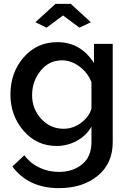

<svg xmlns="http://www.w3.org/2000/svg" viewBox="-20 -750 669 993"><path d="M163 -635 267 -730H346L450 -635L391 -607L306 -670L221 -607ZM34 -261Q34 -375 102.5 -453.5Q171 -532 277 -532Q397 -532 466 -424V-523H563V-15Q563 96 485 159.5Q407 223 285 223Q127 223 44 111L106 53Q136 94 183 116.5Q230 139 285 139Q357 139 405 99.5Q453 60 453 -15V-95Q426 -48 377 -21.5Q328 5 273 5Q170 5 102 -73.5Q34 -152 34 -261ZM453 -188V-325Q434 -374 391 -406Q348 -438 301 -438Q233 -438 189.5 -383.5Q146 -329 146 -258Q146 -186 193.5 -135Q241 -84 309 -84Q358 -84 399.5 -115Q441 -146 453 -188Z"/></svg>

Font: Raleway-v4020 SemiBold
Style: Regular
Weight: 600
Designer: Matt McInerney, Pablo Impallari, Rodrigo Fuenzalida
Foundry: Matt McInerney, Pablo Impallari, Rodrigo Fuenzalida
Version: Version 4.020;PS 004.020;hotconv 1.0.88;makeotf.lib2.5.64775